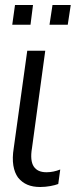

<svg xmlns="http://www.w3.org/2000/svg" viewBox="-20 -733 331 768"><path d="M141 15C169 15 197 9 213 3L221 -55C203 -48 185 -44 166 -44C141 -44 125 -52 115 -67C105 -82 102 -107 108 -141L161 -530H89L35 -141C26 -87 34 -48 52 -23C73 3 101 15 141 15ZM102 -634 112 -713H40L29 -634ZM251 -634 263 -713H190L178 -634Z"/></svg>

Font: Cheyenne Sans Light
Style: Italic
Weight: 300
Italic angle: -8.13011°
Designer: The Public Sans project authors (U.S. Web Design System), Libre Franklin designed by Pablo Impallari and Rodrigo Fuenzal
Foundry: The Cheyenne Sans Project Authors
Version: Version 2.007